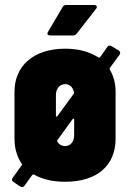

<svg xmlns="http://www.w3.org/2000/svg" viewBox="-20 -720 529 769"><path d="M357 -700H245C239 -700 234 -698 231 -692L172 -592C167 -583 172 -578 181 -578H272C278 -578 283 -580 287 -585L365 -685C371 -693 367 -700 357 -700ZM455 -518 427 -535C421 -539 414 -538 410 -532L381 -491C379 -489 377 -488 374 -490C340 -512 296 -525 241 -525C113 -525 38 -455 38 -352V-165C38 -126 48 -92 67 -64C69 -62 69 -61 67 -58L31 -8C29 -5 28 -3 28 0C28 3 30 6 34 9L61 27C67 31 74 30 78 24L109 -19C111 -21 113 -22 116 -21C149 -2 191 8 241 8C369 8 443 -57 443 -165V-352C443 -385 435 -416 420 -441C419 -444 419 -446 420 -448L459 -501C463 -507 462 -514 455 -518ZM204 -257V-339C204 -365 219 -383 241 -383C259 -383 272 -371 276 -351C277 -348 276 -346 275 -344L210 -255C207 -251 204 -253 204 -257ZM277 -179C277 -152 262 -135 241 -135C227 -135 216 -142 210 -152C208 -155 209 -157 210 -159L271 -243C274 -247 277 -245 277 -241Z"/></svg>

Font: Barlow Condensed ExtraBold
Style: Regular
Weight: 800
Width: 3
Designer: Jeremy Tribby
Foundry: Tribby Type
Version: Version 1.422;hotconv 1.0.109;makeotfexe 2.5.65596